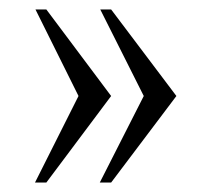

<svg xmlns="http://www.w3.org/2000/svg" viewBox="-20 -473 426 406"><path d="M215 -453 353 -270 215 -87H191L284 -270L192 -453ZM78 -453 215 -270 78 -87H54L146 -270L55 -453Z"/></svg>

Font: Cardo
Style: Regular
Weight: 400
Designer: David J. Perry
Foundry: David J. Perry
Version: Version 1.0451